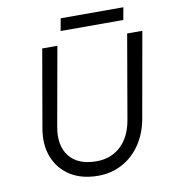

<svg xmlns="http://www.w3.org/2000/svg" viewBox="-87 -853 830 935"><g transform="rotate(-10 328.5 -385.5)"><path d="M276 -779H586L575 -718H265ZM162 -650H237L168 -264Q151 -171 193.5 -117Q236 -63 328 -63Q400 -63 448 -108Q496 -153 510 -234L582 -650H657L582 -227Q569 -156 533 -103Q497 -50 443 -21Q389 8 324 8Q243 8 187 -27Q131 -62 106 -125Q81 -188 96 -270Z"/></g></svg>

Font: Overused Grotesk
Style: Italic
Weight: 400
Italic angle: -10°
Version: Version 0.003